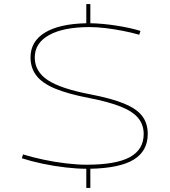

<svg xmlns="http://www.w3.org/2000/svg" viewBox="-20 -825 839 950"><path d="M407 105V10Q362 10 305 3.5Q248 -3 191 -15Q134 -27 88 -42L94 -61Q139 -47 195.5 -35Q252 -23 308 -16.5Q364 -10 408 -10Q554 -10 622.5 -47.5Q691 -85 691 -162Q691 -207 664.5 -240Q638 -273 578.5 -297Q519 -321 421 -340Q317 -360 253 -386.5Q189 -413 160 -451Q131 -489 131 -541Q131 -620 202 -663.5Q273 -707 407 -710V-805H427V-710Q486 -709 554.5 -698.5Q623 -688 675 -672L669 -653Q631 -664 587.5 -672.5Q544 -681 501.5 -686Q459 -691 424 -691Q294 -691 223 -651.5Q152 -612 152 -541Q152 -471 216.5 -428.5Q281 -386 428 -358Q532 -338 594 -312.5Q656 -287 683.5 -251Q711 -215 711 -162Q711 -78 642 -35.5Q573 7 427 10V105Z"/></svg>

Font: Georama Extended Thin
Style: Regular
Weight: 100
Width: 7
Designer: Jean-Baptiste Levee
Foundry: Production Type
Version: Version 1.000